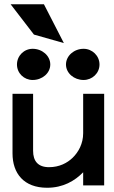

<svg xmlns="http://www.w3.org/2000/svg" viewBox="-20 -874 539 905"><path d="M187 -854H30L140 -711L281 -671ZM374 -497C415 -497 449 -529 449 -570C449 -611 415 -644 374 -644C329 -644 291 -611 291 -570C291 -529 329 -497 374 -497ZM134 -497C179 -497 217 -529 217 -570C217 -611 179 -644 134 -644C93 -644 60 -611 60 -570C60 -529 93 -497 134 -497ZM39 -151C39 -57 92 11 202 11C277 11 332 -21 372 -62V0H471V-432H372V-246C372 -197 350 -157 322 -130C297 -106 260 -86 211 -86C159 -86 136 -115 136 -163V-432H39Z"/></svg>

Font: Charger
Style: ExBd
Weight: 400
Designer: Jasper
Foundry: Cannot Into Space Fonts
Version: Version 0.99